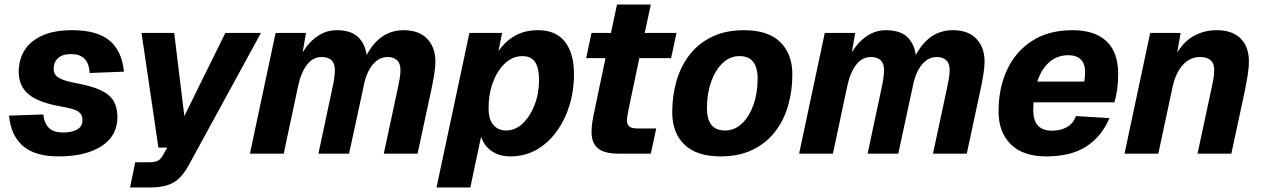

<svg xmlns="http://www.w3.org/2000/svg" viewBox="-20 -682 5607 852"><path d="M241 12Q134 12 81 -35Q28 -82 20 -169L172 -174Q177 -133 198 -113.5Q219 -94 260 -94Q299 -94 322.5 -107.5Q346 -121 346 -149Q346 -174 327.5 -187Q309 -200 248 -210Q151 -227 107 -263.5Q63 -300 63 -364Q63 -416 88 -457.5Q113 -499 166 -523.5Q219 -548 301 -548Q410 -548 465.5 -502.5Q521 -457 530 -364L378 -358Q375 -402 354.5 -422Q334 -442 295 -442Q256 -442 237 -423.5Q218 -405 218 -376Q218 -351 239.5 -337.5Q261 -324 313 -314Q385 -301 426 -282Q467 -263 484 -234Q501 -205 501 -163Q501 -79 430.5 -33.5Q360 12 241 12Z M557 150 580 38H640Q665 38 679 32Q693 26 704 5L722 -27H683L608 -536H753L798 -167L980 -536H1138L817 52Q786 108 748 129Q710 150 643 150Z M1089 0 1203 -536H1338L1323 -450Q1352 -497 1390.5 -522.5Q1429 -548 1474 -548Q1535 -548 1567 -519.5Q1599 -491 1607 -438Q1666 -548 1771 -548Q1840 -548 1876 -509.5Q1912 -471 1912 -410Q1912 -383 1906 -347Q1900 -311 1894 -284L1833 0H1683L1746 -294Q1750 -313 1753.5 -332.5Q1757 -352 1757 -372Q1757 -401 1741.5 -415Q1726 -429 1700 -429Q1662 -429 1634 -395.5Q1606 -362 1594 -301L1529 0H1393L1457 -301Q1461 -319 1463.5 -338.5Q1466 -358 1466 -371Q1466 -429 1407 -429Q1369 -429 1342.5 -395Q1316 -361 1303 -301L1239 0Z M1917 150 2063 -536H2208L2192 -455Q2222 -499 2265.5 -523.5Q2309 -548 2367 -548Q2448 -548 2487.5 -496Q2527 -444 2527 -354Q2527 -278 2506 -211.5Q2485 -145 2447 -94.5Q2409 -44 2358 -16Q2307 12 2246 12Q2195 12 2161 -12Q2127 -36 2115 -76L2067 150ZM2226 -103Q2267 -103 2300 -134.5Q2333 -166 2352.5 -217Q2372 -268 2372 -329Q2372 -380 2354.5 -406.5Q2337 -433 2298 -433Q2256 -433 2222 -402Q2188 -371 2168 -318.5Q2148 -266 2148 -200Q2148 -153 2169 -128Q2190 -103 2226 -103Z M2729 0Q2661 0 2633 -24Q2605 -48 2605 -96Q2605 -125 2612 -161Q2619 -197 2627 -234L2667 -424H2581L2605 -536H2691L2718 -662H2868L2841 -536H2982L2958 -424H2817L2776 -229Q2771 -205 2766.5 -182.5Q2762 -160 2762 -146Q2762 -112 2807 -112H2892L2868 0Z M3177 12Q3072 12 3017.5 -40Q2963 -92 2963 -184Q2963 -257 2982 -323Q3001 -389 3040.5 -439.5Q3080 -490 3140 -519Q3200 -548 3282 -548Q3388 -548 3442 -495.5Q3496 -443 3496 -352Q3496 -278 3477 -212.5Q3458 -147 3418.5 -96.5Q3379 -46 3319 -17Q3259 12 3177 12ZM3197 -103Q3240 -103 3272.5 -134Q3305 -165 3323.5 -217Q3342 -269 3342 -333Q3342 -433 3262 -433Q3219 -433 3186.5 -402Q3154 -371 3135.5 -318.5Q3117 -266 3117 -202Q3117 -103 3197 -103Z M3526 0 3640 -536H3775L3760 -450Q3789 -497 3827.5 -522.5Q3866 -548 3911 -548Q3972 -548 4004 -519.5Q4036 -491 4044 -438Q4103 -548 4208 -548Q4277 -548 4313 -509.5Q4349 -471 4349 -410Q4349 -383 4343 -347Q4337 -311 4331 -284L4270 0H4120L4183 -294Q4187 -313 4190.5 -332.5Q4194 -352 4194 -372Q4194 -401 4178.5 -415Q4163 -429 4137 -429Q4099 -429 4071 -395.5Q4043 -362 4031 -301L3966 0H3830L3894 -301Q3898 -319 3900.5 -338.5Q3903 -358 3903 -371Q3903 -429 3844 -429Q3806 -429 3779.5 -395Q3753 -361 3740 -301L3676 0Z M4623 12Q4519 12 4465 -42Q4411 -96 4411 -187Q4411 -291 4449 -372.5Q4487 -454 4560.5 -501Q4634 -548 4739 -548Q4838 -548 4890 -499Q4942 -450 4942 -353Q4942 -319 4937.5 -286Q4933 -253 4925 -228H4566Q4565 -212 4565 -195Q4565 -146 4586.5 -124Q4608 -102 4648 -102Q4686 -102 4714.5 -118Q4743 -134 4754 -167L4903 -158Q4870 -78 4802 -33Q4734 12 4623 12ZM4721 -437Q4671 -437 4636 -406Q4601 -375 4583 -320H4791Q4793 -328 4794 -338.5Q4795 -349 4795 -363Q4795 -400 4775.5 -418.5Q4756 -437 4721 -437Z M4970 0 5084 -536H5219L5204 -449Q5237 -502 5282 -525Q5327 -548 5378 -548Q5449 -548 5485.5 -511Q5522 -474 5522 -410Q5522 -380 5516 -344.5Q5510 -309 5505 -284L5444 0H5294L5357 -294Q5361 -312 5364.5 -332.5Q5368 -353 5368 -372Q5368 -429 5305 -429Q5261 -429 5229 -394Q5197 -359 5183 -295L5120 0Z"/></svg>

Font: Geist
Style: Bold Italic
Weight: 700
Italic angle: -12°
Designer: Basement.studio, Andrés Briganti, Mateo Zaragoza
Foundry: Basement.studio, Vercel, Andrés Briganti, Guido Ferreyra, Mateo Zaragoza
Version: Version 1.500; ttfautohint (v1.8.4.7-5d5b)